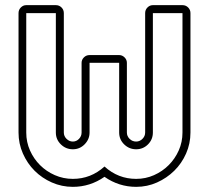

<svg xmlns="http://www.w3.org/2000/svg" viewBox="-20 -712 862 746"><path d="M689 -692Q702 -692 711 -683Q720 -674 720 -661V-197Q720 -154 703 -115.5Q686 -77 657 -48.5Q628 -20 590 -3Q552 14 509 14Q442 14 386 -25Q330 14 263 14Q220 14 181.5 -3Q143 -20 114.5 -48.5Q86 -77 69 -115.5Q52 -154 52 -197V-661Q52 -674 61 -683Q70 -692 82 -692H197Q210 -692 219 -683Q228 -674 228 -661V-197Q228 -183 238.5 -172.5Q249 -162 263 -162Q277 -162 287 -172.5Q297 -183 297 -197V-468Q297 -480 306 -489Q315 -498 328 -498H443Q455 -498 464 -489Q473 -480 473 -468V-197Q473 -183 483.5 -172.5Q494 -162 509 -162Q523 -162 533.5 -172.5Q544 -183 544 -197V-661Q544 -674 553 -683Q562 -692 574 -692ZM574 -661V-197Q574 -170 555 -151Q536 -132 509 -132Q482 -132 462.5 -151Q443 -170 443 -197V-468H328V-197Q328 -171 309 -151.5Q290 -132 263 -132Q236 -132 216.5 -151Q197 -170 197 -197V-661H82V-197Q82 -160 96.5 -127.5Q111 -95 135.5 -70.5Q160 -46 193 -31.5Q226 -17 263 -17Q333 -17 386 -65Q439 -17 509 -17Q546 -17 578.5 -31.5Q611 -46 635.5 -70.5Q660 -95 674.5 -127.5Q689 -160 689 -197V-661Z"/></svg>

Font: Lichte PostBus
Style: Regular
Weight: 400
Designer: Peter Wiegel
Version: Version 1.001